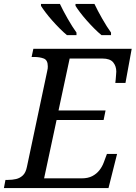

<svg xmlns="http://www.w3.org/2000/svg" viewBox="-41 -964 695 984"><path d="M-21 0 -13 -42H0Q22 -42 41.5 -46.5Q61 -51 76 -65Q91 -79 97 -109L201 -600Q203 -607 203.5 -613Q204 -619 204 -624Q204 -656 183.5 -664Q163 -672 134 -672H121L130 -714H634L602 -539H550Q551 -544 552 -557Q553 -570 554 -582.5Q555 -595 555 -597Q555 -625 539 -644.5Q523 -664 484 -664H316L259 -398H500L490 -349H249L185 -50H378Q410 -50 432 -61.5Q454 -73 468.5 -91.5Q483 -110 491 -132L507 -175H559L515 0ZM479 -784Q462 -798 442.5 -817.5Q423 -837 403.5 -859Q384 -881 369 -901Q354 -921 346 -934V-944H443Q459 -910 483 -868Q507 -826 528 -797V-784ZM302 -784Q285 -798 265.5 -817.5Q246 -837 226.5 -859Q207 -881 192 -901Q177 -921 169 -934V-944H266Q282 -910 306 -868Q330 -826 351 -797V-784Z"/></svg>

Font: Noto Serif
Style: Italic
Weight: 400
Italic angle: -12°
Designer: Monotype Design Team
Foundry: Monotype Imaging Inc.
Version: Version 2.013